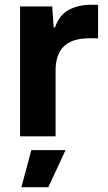

<svg xmlns="http://www.w3.org/2000/svg" viewBox="-20 -563 445 793"><path d="M62.9 0V-536.3H195.6L201.7 -450.1H207.3Q225 -501.6 264.6 -522.4Q304.3 -543.3 354.6 -543.3Q363.6 -543.3 370.9 -543.1Q378.1 -543 385.1 -542.7V-404.6Q379.6 -404.9 370.9 -405Q362.1 -405.1 352 -405.1Q302.6 -405.1 271.6 -390.4Q240.6 -375.6 225.8 -347.6Q211 -319.7 209.6 -279.6V0ZM68.4 210.1 109.3 57H250.7L179.6 210.1Z"/></svg>

Font: Mona Sans ExtraLight
Style: Regular
Weight: 200
Designer: Deni Anggara
Foundry: GitHub
Version: Version 2.000